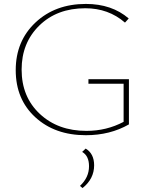

<svg xmlns="http://www.w3.org/2000/svg" viewBox="-20 -683 759 977"><path d="M430 -280H636V-50Q540 5 417 5Q259 5 159.5 -86.5Q60 -178 60 -326Q60 -474 160.5 -568.5Q261 -663 417 -663Q549 -663 635 -589L616 -568Q532 -641 414 -641Q270 -641 180 -553Q90 -465 90 -329Q90 -190 182.5 -103.5Q275 -17 420 -17Q522 -17 609 -63V-257H430ZM416 73Q459 99 459 158Q459 227 400 274L387 263Q433 220 433 163Q433 110 398 90Z"/></svg>

Font: EauTestInfant Extralight
Style: Regular
Weight: 250
Designer: Christian Thalmann (Catharsis Fonts)
Version: Version 0.001;PS 000.001;hotconv 1.0.88;makeotf.lib2.5.64775